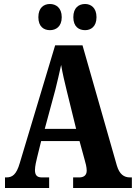

<svg xmlns="http://www.w3.org/2000/svg" viewBox="-20 -941 680 961"><path d="M406 -790C434 -790 463 -807 463 -855C463 -903 434 -921 406 -921C375 -921 347 -903 347 -855C347 -807 375 -790 406 -790ZM230 -790C259 -790 289 -807 289 -855C289 -903 259 -921 230 -921C200 -921 172 -903 172 -855C172 -807 200 -790 230 -790ZM5 0H226V-53H189C163 -53 155 -67 155 -90C155 -109 162 -138 166 -154L186 -235H378L404 -140C408 -127 414 -104 414 -87C414 -62 397 -53 377 -53H346V0H640V-53H631C600 -53 578 -69 565 -112L393 -714H256L79 -125C62 -66 41 -53 12 -53H5ZM204 -296 257 -492C267 -532 277 -575 286 -616C293 -574 303 -532 314 -487L361 -296Z"/></svg>

Font: Noto Serif Devanagari ExtraCondensed ExtraBold
Style: Regular
Weight: 800
Width: 2
Designer: Universal Thirst, Indian Type Foundry and the Monotype Design Team
Foundry: Monotype Imaging Inc.
Version: Version 2.004